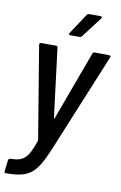

<svg xmlns="http://www.w3.org/2000/svg" viewBox="-98 -758 640 1012"><g transform="rotate(10 222.0 -252.0)"><path d="M216 -576H266C271 -576 275 -578 278 -582L361 -691C366 -697 364 -703 356 -703H295C290 -703 285 -700 282 -696L211 -588C206 -581 208 -576 216 -576ZM5 199H10C135 199 169 165 224 35L443 -497C446 -504 443 -508 436 -508L358 -509C353 -509 348 -506 347 -500L211 -131C210 -127 208 -128 207 -131L161 -500C161 -506 158 -509 152 -509H73C66 -509 62 -505 63 -498L145 -3C145 -2 145 1 144 3C112 99 87 119 19 120H18C12 120 8 124 7 130L0 189C-1 195 1 199 5 199Z"/></g></svg>

Font: Barlow Semi Condensed Medium
Style: Italic
Weight: 500
Width: 4
Italic angle: -7°
Designer: Jeremy Tribby
Foundry: Tribby Type
Version: Version 1.422;hotconv 1.0.109;makeotfexe 2.5.65596